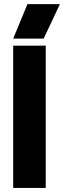

<svg xmlns="http://www.w3.org/2000/svg" viewBox="-20 -925 315 945"><path d="M44.9 -700.2H205.1V0H44.9ZM44.9 -734.9 115.2 -904.8H274.9L194.8 -734.9Z"/></svg>

Font: TASA Explorer
Style: Regular
Weight: 900
Designer: Weizhong Zhang
Foundry: Local Remote
Version: Version 1.000;Glyphs 3.1.2 (3151)